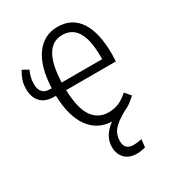

<svg xmlns="http://www.w3.org/2000/svg" viewBox="-180 -639 871 957"><g transform="rotate(-30 256.0 -161.0)"><path d="M464 -239H178Q182 -131 215.5 -84Q249 -37 307 -37Q341 -37 367 -48.5Q393 -60 421 -85L449 -52Q415 -18 377 -2Q325 27 304 53Q283 79 283 115Q283 166 334 166Q354 166 381 160L376 205Q348 212 328 212Q283 212 258.5 187Q234 162 234 121Q234 57 298 11Q217 8 170.5 -56Q124 -120 120 -240H112Q60 -240 34 -267.5Q8 -295 8 -343Q8 -371 15.5 -393Q23 -415 37 -438L71 -419Q54 -383 54 -346Q54 -283 111 -283H121Q125 -403 172 -468.5Q219 -534 298 -534Q380 -534 423 -469.5Q466 -405 466 -281Q466 -259 464 -239ZM411 -299Q411 -393 383 -440Q355 -487 298 -487Q185 -487 178 -283H411Z"/></g></svg>

Font: Fira Sans Extra Condensed Light
Style: Regular
Weight: 300
Width: 1
Designer: Carrois Corporate & Edenspiekermann AG
Foundry: Carrois Corporate GbR & Edenspiekermann AG
Version: Version 4.203